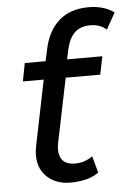

<svg xmlns="http://www.w3.org/2000/svg" viewBox="-54 -789 583 836"><g transform="rotate(-5 238.0 -371.0)"><path d="M221 6Q149 6 109 -40.5Q69 -87 85 -167L143 -451H52L67 -530H158L169 -580Q185 -659 234 -703.5Q283 -748 365 -748Q398 -748 427 -739.5Q456 -731 476 -715L436 -644Q408 -669 365 -669Q322 -669 297 -645Q272 -621 261 -572L252 -530H406L390 -451H239L181 -169Q173 -126 189 -100.5Q205 -75 248 -75Q290 -75 324 -100L344 -27Q317 -8 285 -1Q253 6 221 6Z"/></g></svg>

Font: Montserrat Medium
Style: Italic
Weight: 500
Italic angle: -11.3°
Designer: Julieta Ulanovsky
Foundry: Julieta Ulanovsky
Version: Version 9.000; ttfautohint (v1.8.4.7-5d5b)